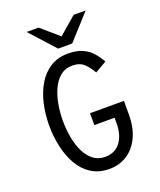

<svg xmlns="http://www.w3.org/2000/svg" viewBox="-166 -1018 947 1133"><g transform="rotate(-20 308.0 -451.5)"><path d="M324.5 12Q258 12 210.8 -18.2Q163.5 -48.5 133.8 -100.2Q104 -152 89.8 -216.8Q75.5 -281.5 75.5 -350Q75.5 -420 90.2 -485Q105 -550 135.5 -601.2Q166 -652.5 213 -682.2Q260 -712 324.5 -712Q379.5 -712 416.2 -694.8Q453 -677.5 476.5 -650Q500 -622.5 516.5 -592L443.5 -550Q425 -584.5 398 -610.5Q371 -636.5 324.5 -636.5Q279.5 -636.5 248.2 -610.8Q217 -585 197.8 -542.8Q178.5 -500.5 169.8 -450Q161 -399.5 161 -350Q161 -295 170.5 -243.5Q180 -192 199.8 -151.5Q219.5 -111 250.5 -87.2Q281.5 -63.5 324.5 -63.5Q385.5 -63.5 419.8 -108.2Q454 -153 454 -226.5V-262H327V-336.5H540V-254.5Q540 -167.5 511.2 -108.2Q482.5 -49 433.8 -18.5Q385 12 324.5 12ZM280.5 -759 139.5 -915H214.5L324.5 -820L434.5 -915H510L369 -759Z"/></g></svg>

Font: Overpass Mono Light
Style: Regular
Weight: 400
Monospace: yes
Version: Version 4.000